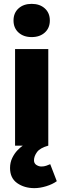

<svg xmlns="http://www.w3.org/2000/svg" viewBox="-20 -754 328 994"><path d="M158 220Q106 220 69 194Q32 168 32 116Q32 87 43.5 63.5Q55 40 70.5 24Q86 8 98 0H58V-500H230V0Q187 12 171.5 33.5Q156 55 156 76Q156 92 168.5 100Q181 108 194 108Q208 108 219.5 104Q231 100 240 96L274 184Q252 200 219.5 210Q187 220 158 220ZM144 -562Q102 -562 76 -585.5Q50 -609 50 -648Q50 -687 76 -710.5Q102 -734 144 -734Q186 -734 212 -710.5Q238 -687 238 -648Q238 -609 212 -585.5Q186 -562 144 -562Z"/></svg>

Font: Source Sans 3 Black
Style: Regular
Weight: 900
Designer: Paul D. Hunt
Foundry: Adobe
Version: Version 3.046;hotconv 1.0.118;makeotfexe 2.5.65603